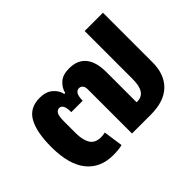

<svg xmlns="http://www.w3.org/2000/svg" viewBox="-122 -846 1098 1098"><g transform="rotate(-45 427.5 -297.0)"><path d="M259 12Q154 12 97 -59.5Q40 -131 40 -272Q40 -393 75.5 -455.5Q111 -518 192 -518Q242 -518 271.5 -492.5Q301 -467 307 -434H315Q322 -467 350 -492.5Q378 -518 429 -518Q498 -518 532 -475.5Q566 -433 566 -352V-108H573Q644 -108 644 -217V-606H792V-205Q792 -108 736.5 -54Q681 0 573 0H421V-355Q421 -379 411.5 -388.5Q402 -398 390 -398Q373 -398 364 -383Q355 -368 354 -332H262Q262 -369 253 -383.5Q244 -398 230 -398Q214 -398 204.5 -382.5Q195 -367 195 -325V-229Q195 -174 214.5 -142Q234 -110 281 -110Q298 -110 315 -114L332 4Q321 8 299 10Q277 12 259 12Z"/></g></svg>

Font: IBM Plex Thai
Style: Bold
Weight: 700
Designer: Mike Abbink, Paul van der Laan, Pieter van Rosmalen, Ben Mitchell, Mark Frömberg
Foundry: Bold Monday
Version: Version 1.0